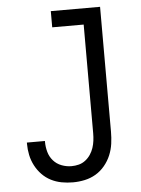

<svg xmlns="http://www.w3.org/2000/svg" viewBox="-53 -777 606 827"><g transform="rotate(-5 250.0 -363.5)"><path d="M229 8Q204 8 180 3.5Q156 -1 134.5 -12Q113 -23 96 -40.5Q79 -58 67.5 -80Q56 -102 51 -126Q46 -150 46 -174V-180H124V-176Q124 -154 130 -132.5Q136 -111 150.5 -94.5Q165 -78 186 -70Q207 -62 229 -62Q245 -62 260.5 -66Q276 -70 289 -80Q302 -90 311 -103.5Q320 -117 325 -132Q330 -147 332 -163Q334 -179 334 -195V-665H198V-735H411V-195Q411 -169 407.5 -143.5Q404 -118 394 -94Q384 -70 367 -49.5Q350 -29 328 -16Q306 -3 280.5 2.5Q255 8 229 8Z"/></g></svg>

Font: Iosevka srxl
Style: Regular
Weight: 400
Monospace: yes
Designer: Belleve Invis
Foundry: Belleve Invis
Version: Version 33.0.1; ttfautohint (v1.8.3)